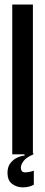

<svg xmlns="http://www.w3.org/2000/svg" viewBox="-20 -680 199 846"><path d="M34 0V-660H125V0ZM129 134Q107 146 79.5 145.5Q52 145 32.5 129.5Q13 114 13 82Q13 55 26 38.5Q39 22 57 14Q75 6 88 6V-5H127V0Q95 14 83.5 30Q72 46 72 58Q72 80 91 79.5Q110 79 129 72Z"/></svg>

Font: Bricolage Grotesque 96pt Condensed
Style: Regular
Weight: 400
Width: 3
Designer: Mathieu Triay
Foundry: Atelier Triay
Version: Version 1.001; ttfautohint (v1.8.4.7-5d5b);gftools[0.9.33.de